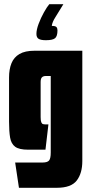

<svg xmlns="http://www.w3.org/2000/svg" viewBox="-20 -711 436 912"><path d="M70 181 52 61H182Q205 61 213 51.5Q221 42 221 13V-350H197Q189 -350 183.5 -347Q178 -344 175.5 -338Q173 -332 173 -322V-155Q173 -138 176 -130.5Q179 -123 184.5 -121.5Q190 -120 199 -120H210L196 0H113Q71 0 52 -14Q33 -28 28 -57.5Q23 -87 23 -133V-343Q23 -382 34.5 -410.5Q46 -439 72.5 -454.5Q99 -470 144 -470H371V54Q371 112 344.5 146.5Q318 181 250 181ZM198 -520Q174 -520 163.5 -526.5Q153 -533 153 -550Q153 -570 163.5 -598Q174 -626 188.5 -652Q203 -678 214 -691H281Q259 -654 243.5 -630Q228 -606 226 -588Q243 -588 248 -582.5Q253 -577 253 -567Q253 -539 241.5 -529.5Q230 -520 198 -520Z"/></svg>

Font: Smooch Sans Thin Black
Style: Regular
Weight: 900
Version: Version 1.010